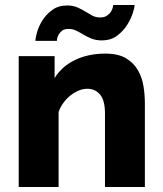

<svg xmlns="http://www.w3.org/2000/svg" viewBox="-20 -750 652 770"><path d="M561 0H401V-295Q401 -347 381.5 -370.5Q362 -394 330 -394Q313 -394 296 -387Q279 -380 263 -367.5Q247 -355 234.5 -338Q222 -321 215 -301V0H55V-525H199V-437Q228 -484 281 -509.5Q334 -535 403 -535Q454 -535 485 -516.5Q516 -498 533 -468.5Q550 -439 555.5 -404Q561 -369 561 -336ZM388 -588Q365 -588 347.5 -595Q330 -602 315 -611Q300 -620 286 -627Q272 -634 255 -634Q238 -634 229 -627Q220 -620 215 -611Q210 -602 209 -594.5Q208 -587 208 -586H122Q122 -597 128.5 -620.5Q135 -644 150 -668Q165 -692 189.5 -710Q214 -728 249 -728Q273 -728 290 -720.5Q307 -713 321.5 -704Q336 -695 350 -687.5Q364 -680 382 -680Q399 -680 409.5 -687.5Q420 -695 425.5 -704Q431 -713 432.5 -721Q434 -729 434 -730H520Q520 -722 513 -699Q506 -676 490.5 -651Q475 -626 450 -607Q425 -588 388 -588Z"/></svg>

Font: Boldmen
Style: Bold
Weight: 700
Designer: Matt McInerney, Pablo Impallari, Rodrigo Fuenzalida
Foundry: LIVING CONCEPT
Version: Version 1.000